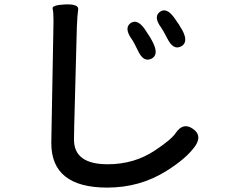

<svg xmlns="http://www.w3.org/2000/svg" viewBox="-20 -788 1040 872"><path d="M467 64Q213 64 213 -138Q213 -168 214 -198L222 -634Q223 -664 223 -694Q223 -733 219 -749Q215 -765 277 -768Q339 -770 335 -744.5Q331 -719 329 -664L317 -214Q316 -184 316 -154Q316 -42 469 -42Q590 -42 684 -105Q758 -154 778 -184Q812 -234 856 -203Q900 -173 866 -124Q827 -69 738 -13Q617 64 467 64ZM667 -521Q631 -504 606 -559Q587 -599 577 -612Q543 -661 573 -683Q604 -704 638 -655Q666 -614 676 -592Q702 -538 667 -521ZM802 -577Q767 -559 740 -613Q720 -652 711 -664Q676 -712 706 -734Q736 -756 771 -708Q795 -675 809 -649Q837 -595 802 -577Z"/></svg>

Font: Resource Han Rounded JP Medium
Style: Regular
Weight: 500
Designer: Cyano Hao (round all glyphs); Ryoko NISHIZUKA 西塚涼子 (kana, bopomofo & ideographs); Paul D. Hunt (Latin, Greek & Cyrillic)
Foundry: Cyano Hao
Version: 0.990